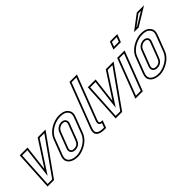

<svg xmlns="http://www.w3.org/2000/svg" viewBox="69 -1435 2191 2191"><g transform="rotate(-45 1164.5 -339.0)"><path d="M43.4 0H148.4L486.6 -476H360.3L160.1 -168L196.6 -476H70.3ZM64.6 -20 89.2 -456H174.1L130.2 -85.3L371.2 -456H447.8L138.1 -20Z M475 -336 402.3 -146C397 -132 393.3 -119.2 391.4 -107.5C379.6 -37.6 444.1 6 528 6C553.8 6 581.4 0.5 610.6 -10.5C677.9 -35.9 735 -81.1 759.8 -146L832.5 -336C846 -371.3 846.5 -400 834.1 -422C811.4 -462.2 776.6 -482 708.2 -482C680.7 -482 653.3 -477.2 625.8 -467.5C557.1 -443.3 497.7 -395.5 475 -336ZM675.2 -389C709.4 -389 723.9 -365.9 712.5 -336L640.6 -148C629 -117.7 611.9 -90 560.9 -90C524 -90 510.1 -114.1 522.3 -146L595 -336C605.1 -362.6 634.3 -389 675.2 -389ZM493.6 -328.9C513.5 -380.9 567.6 -425.8 632.5 -448.6C657.9 -457.6 683.1 -462 708.2 -462C772.5 -462 797.8 -445.5 816.7 -412.2C825 -397.4 826.2 -375.7 813.8 -343.1L741.2 -153.1C719 -95.2 667.3 -53.2 603.5 -29.2C576.1 -18.9 551 -14 528 -14C516.3 -14 505.1 -14.9 494.7 -16.7C435 -26.7 403.6 -59.7 411.1 -104.2C412.8 -114.2 416 -125.8 421 -138.9ZM675.2 -409C625.2 -409 589.2 -376.9 576.3 -343.1L503.7 -153.1C500.1 -143.9 498.1 -134.7 498 -125.5C497.7 -91.8 525.2 -70 560.9 -70C622.1 -70 646.6 -107.7 659.3 -140.9L731.1 -328.9C734.4 -337.5 736.3 -346.3 736.3 -355C736.4 -387.7 709.5 -409 675.2 -409Z M1184.7 -667H1064.7L854.9 -118C847.8 -99.3 845.1 -81.8 846.7 -65.5C851.5 -18.8 900.1 0 962.3 0H988.6L1023.4 -91H1014.6C973.7 -91 970.2 -105.7 982.2 -137ZM1155.7 -647 963.5 -144.1C960.7 -136.8 958.4 -129.8 957.2 -122.8C955.5 -113.4 955.2 -102.1 961.6 -91.6C969.3 -79.1 982.8 -74.4 994.8 -72.3L974.8 -20H962.3C901 -20 869.6 -38.2 866.6 -67.5C865.3 -80.2 867.3 -94.5 873.6 -110.9L1078.5 -647Z M1142.4 0H1247.4L1585.6 -476H1459.3L1259.1 -168L1295.6 -476H1169.3ZM1163.6 -20 1188.2 -456H1273.1L1229.2 -85.3L1470.2 -456H1546.8L1237.1 -20Z M1461 0H1581L1763 -476H1643ZM1680 -573H1800L1836 -667H1716ZM1490.1 -20 1656.7 -456H1733.9L1567.3 -20ZM1709.1 -593 1729.7 -647H1806.9L1786.3 -593Z M1798.6 -336 1726 -146C1720.6 -132 1717 -119.2 1715 -107.5C1703.3 -37.6 1767.7 6 1851.7 6C1877.5 6 1905 0.5 1934.2 -10.5C2001.5 -35.9 2058.7 -81.1 2083.5 -146L2156.1 -336C2169.6 -371.3 2170.1 -400 2157.7 -422C2135 -462.2 2100.3 -482 2031.9 -482C2004.4 -482 1976.9 -477.2 1949.5 -467.5C1880.7 -443.3 1821.3 -395.5 1798.6 -336ZM1998.9 -389C2033.1 -389 2047.5 -365.9 2036.1 -336L1964.3 -148C1952.7 -117.7 1935.5 -90 1884.6 -90C1847.7 -90 1833.8 -114.1 1846 -146L1918.6 -336C1928.8 -362.6 1957.9 -389 1998.9 -389ZM1987.1 -548H2062.1L2285.3 -684H2167.8ZM1817.3 -328.9C1837.2 -380.9 1891.3 -425.8 1956.1 -448.6C1981.6 -457.6 2006.8 -462 2031.9 -462C2096.1 -462 2121.5 -445.5 2140.3 -412.2C2148.6 -397.4 2149.8 -375.7 2137.4 -343.1L2064.8 -153.1C2042.7 -95.2 1990.9 -53.2 1927.2 -29.2C1899.8 -18.9 1874.6 -14 1851.7 -14C1840 -14 1828.8 -14.9 1818.3 -16.7C1758.6 -26.7 1727.3 -59.7 1734.8 -104.2C1736.4 -114.2 1739.7 -125.8 1744.7 -138.9ZM1998.9 -409C1948.9 -409 1912.8 -376.9 1899.9 -343.1L1827.3 -153.1C1823.8 -143.9 1821.8 -134.7 1821.7 -125.5C1821.3 -91.8 1848.8 -70 1884.6 -70C1945.7 -70 1970.3 -107.7 1982.9 -140.9L2054.8 -328.9C2058.1 -337.5 2059.9 -346.3 2060 -355C2060 -387.7 2033.1 -409 1998.9 -409ZM2047 -568 2174.5 -664H2214.1L2056.5 -568Z"/></g></svg>

Font: Din Kursivschrift
Style: BreitGhost
Weight: 400
Version: Version 1.089